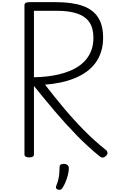

<svg xmlns="http://www.w3.org/2000/svg" viewBox="-20 -1447 1077 1782"><path d="M252 14Q230 14 218.5 7Q207 0 207 -14V-1399Q207 -1413 218.5 -1420Q230 -1427 252 -1427H500Q648 -1427 744.5 -1393.5Q841 -1360 889 -1287.5Q937 -1215 937 -1097Q937 -1025 918 -966Q899 -907 864 -860.5Q829 -814 780.5 -779.5Q732 -745 671.5 -720.5Q611 -696 542.5 -681.5Q474 -667 398 -661Q483 -551 573 -443.5Q663 -336 760 -237.5Q857 -139 963 -55Q974 -47 977.5 -31Q981 -15 961 2Q948 15 934 15.5Q920 16 905 4Q793 -87 688.5 -194.5Q584 -302 486 -418Q388 -534 295 -649V-14Q295 0 284 7Q273 14 252 14ZM295 -730Q356 -731 415 -737.5Q474 -744 528 -757Q582 -770 630.5 -790Q679 -810 718.5 -838.5Q758 -867 787 -905Q816 -943 831.5 -990.5Q847 -1038 847 -1097Q847 -1185 810 -1240Q773 -1295 697 -1321Q621 -1347 507 -1347H295ZM515 312Q503 307 500 298.5Q497 290 503 275Q515 245 521.5 217.5Q528 190 530.5 162.5Q533 135 533 105Q533 88 542.5 81Q552 74 571 74Q594 74 606.5 85Q619 96 619 115Q619 140 611 173Q603 206 590 238.5Q577 271 561 295Q551 311 541 314Q531 317 515 312Z"/></svg>

Font: Playwrite ID
Style: Regular
Weight: 400
Designer: Veronika Burian, José Scaglione
Foundry: TypeTogether
Version: Version 1.002